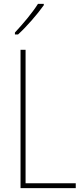

<svg xmlns="http://www.w3.org/2000/svg" viewBox="-20 -1022 431 991"><path d="M206 -995V-1002H176C144 -952 102 -903 57 -854V-844H73C116 -883 172 -947 206 -995ZM86 -51H371V-76H112V-765H86Z"/></svg>

Font: Noto Sans Tamil UI Condensed Thin
Style: Regular
Weight: 100
Width: 3
Designer: Jelle Bosma - Monotype Design Team
Foundry: Monotype Imaging Inc.
Version: Version 2.004